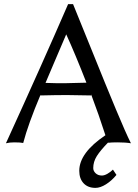

<svg xmlns="http://www.w3.org/2000/svg" viewBox="-20 -685 669 933"><path d="M305.2 -223.1Q252.9 -223.1 176.8 -221.2V-224.1Q116.7 -81.5 92.8 9.8Q80.6 6.8 48.8 6.8Q26.9 6.8 8.8 11.2Q188.5 -382.3 311 -665H335Q361.3 -601.6 428.2 -435.3Q495.1 -269 543 -154.3Q590.8 -39.6 616.2 11.2Q590.3 6.8 550.8 6.8Q521 6.8 505.9 8.8V6.8Q467.8 45.9 450.4 73.5Q433.1 101.1 433.1 131.8Q433.1 146 444.8 157Q456.5 168 475.1 168Q487.3 168 502.2 159.4Q517.1 150.9 528.8 139.2L545.9 165Q522.5 193.4 494.9 210.7Q467.3 228 443.8 228Q407.2 228 386.2 205.6Q365.2 183.1 365.2 145Q365.2 57.6 492.2 -27.8Q460.4 -127 422.9 -226.1V-221.2Q346.7 -223.1 305.2 -223.1ZM301.8 -280.8Q319.3 -280.8 399.9 -283.2Q346.2 -420.9 301.8 -518.1Q281.7 -471.2 243.9 -382.6Q206.1 -293.9 201.2 -282.2Q208.5 -282.2 225.8 -281.5Q243.2 -280.8 252 -280.8Z"/></svg>

Font: Linear Smooth Low Contrast
Style: Regular
Weight: 500
Designer: Philipp H. Poll, Flanker
Foundry: Philipp H. Poll, reworked by Flanker
Version: Version 1.010 | FøM Fix